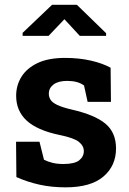

<svg xmlns="http://www.w3.org/2000/svg" viewBox="-20 -782 545 812"><path d="M257.3 10.3Q198.2 10.3 147.2 -1Q96.2 -12.2 49.3 -33.2L47.9 -182.6H147L166 -106.4Q182.6 -98.1 202.4 -93.3Q222.2 -88.4 247.6 -88.4Q295.4 -88.4 314.9 -104Q334.5 -119.6 334.5 -143.1Q334.5 -165 313.7 -181.9Q293 -198.7 231 -211.4Q137.2 -231 92.8 -272Q48.3 -313 48.3 -377Q48.3 -420.9 70.6 -457Q92.8 -493.2 138.4 -515.1Q184.1 -537.1 255.4 -537.1Q314.9 -537.1 364.5 -525.6Q414.1 -514.2 447.8 -495.6L449.2 -351.1H350.6L335.4 -420.4Q322.3 -430.2 304.4 -435.1Q286.6 -439.9 264.2 -439.9Q226.6 -439.9 206.5 -424.8Q186.5 -409.7 186.5 -385.7Q186.5 -372.1 193.6 -360.4Q200.7 -348.6 221.7 -338.4Q242.7 -328.1 282.7 -318.8Q380.9 -296.4 425.8 -259Q470.7 -221.7 470.7 -154.3Q470.7 -80.6 417.2 -35.2Q363.8 10.3 257.3 10.3ZM75.7 -630.4V-643.1L200.2 -761.7H305.2L428.7 -641.6V-630.4H317.4L252.4 -700.7L185.5 -630.4Z"/></svg>

Font: Roboto Slab LO
Style: Bold
Weight: 700
Designer: Google
Version: Version 2.000